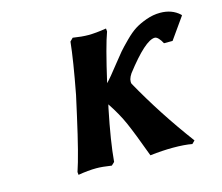

<svg xmlns="http://www.w3.org/2000/svg" viewBox="-72 -533 732 632"><g transform="rotate(-15 294.0 -217.0)"><path d="M168 -182.1 183.1 -250Q204.6 -363.3 210.9 -424.8L221.2 -435.1Q251.5 -430.2 273.9 -430.2Q298.8 -430.2 335 -436L335.9 -425.8Q319.8 -382.8 292 -261.2Q306.2 -275.4 336.9 -314.9Q355 -337.9 365.2 -349.9Q375.5 -361.8 395.8 -382.1Q416 -402.3 432.4 -412.6Q448.7 -422.9 472.4 -431.4Q496.1 -439.9 520 -439.9Q560.1 -439.9 585.9 -416L587.9 -413.1L536.1 -339.8H506.8Q501.5 -350.6 494.6 -357.9Q487.8 -365.2 481.9 -365.2Q449.7 -365.2 377.9 -272Q371.6 -262.7 369.1 -253.9Q367.2 -244.6 369.1 -238.8Q435.5 -119.6 521 -4.9L511.2 4.9Q485.8 0 445.8 0Q411.1 0 368.2 4.9Q338.4 -76.2 321.8 -114Q305.2 -151.9 277.8 -192.9Q274.9 -181.2 274.9 -180.2Q252.9 -73.2 247.1 -4.9L236.8 4.9Q205.1 0 185.1 0Q157.2 0 123 5.9L122.1 -3.9Q140.1 -56.6 168 -182.1Z"/></g></svg>

Font: Linear Smooth
Style: Bold Italic
Weight: 700
Designer: Philipp H. Poll, Flanker
Foundry: Philipp H. Poll, reworked by Flanker
Version: Version 1.061 | FøM Fix